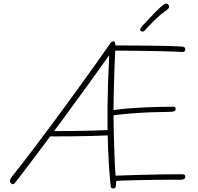

<svg xmlns="http://www.w3.org/2000/svg" viewBox="-20 -1025 1113 1081"><path d="M68 0Q63 7 59.5 9.5Q56 12 51 12Q48 12 44.5 9.5Q41 7 38.5 3.5Q36 0 36 -4Q36 -11 38.5 -16.5Q41 -22 47 -30Q97 -93 156.5 -171Q216 -249 278.5 -333.5Q341 -418 401 -500.5Q461 -583 513 -656Q565 -729 603 -784Q606 -788 610.5 -790Q615 -792 619 -792Q625 -792 627 -787Q629 -782 630 -769Q646 -769 680 -769Q714 -769 757.5 -768.5Q801 -768 847.5 -767.5Q894 -767 935 -766Q976 -765 1004 -763Q1015 -762 1019 -758Q1023 -754 1023 -746Q1023 -737 1015.5 -734Q1008 -731 990 -733Q978 -734 947.5 -735Q917 -736 876.5 -737Q836 -738 791 -738.5Q746 -739 703.5 -739.5Q661 -740 629 -740Q627 -713 625.5 -669Q624 -625 622.5 -575Q621 -525 620 -480Q619 -435 619 -405Q658 -411 700.5 -414.5Q743 -418 786 -420Q829 -422 871.5 -423Q914 -424 954 -424Q962 -424 965.5 -421.5Q969 -419 969 -411Q969 -402 960 -398.5Q951 -395 928 -395Q890 -395 834.5 -393Q779 -391 721.5 -386.5Q664 -382 619 -376Q619 -349 620 -305Q621 -261 622.5 -211Q624 -161 626 -114.5Q628 -68 631 -36Q691 -38 754.5 -40Q818 -42 881 -43Q944 -44 1004 -44Q1015 -44 1019 -41Q1023 -38 1023 -30Q1023 -20 1014 -16Q1005 -12 983 -13Q968 -13 933.5 -13Q899 -13 855 -12.5Q811 -12 766.5 -11Q722 -10 686.5 -9Q651 -8 634 -6Q634 17 631.5 26.5Q629 36 618 36Q611 36 607.5 33Q604 30 603 20Q593 -73 588.5 -186Q584 -299 585.5 -431.5Q587 -564 595 -714Q538 -634 470 -540Q402 -446 330.5 -349Q259 -252 191.5 -162Q124 -72 68 0ZM259 -257Q252 -257 249 -260Q246 -263 246 -270Q246 -279 252 -283Q258 -287 273 -287Q330 -287 387 -287.5Q444 -288 497 -289.5Q550 -291 595 -293Q606 -293 609.5 -289.5Q613 -286 613 -276Q613 -269 609.5 -266Q606 -263 595 -263Q550 -261 496 -259.5Q442 -258 382.5 -257.5Q323 -257 259 -257ZM782 -847Q778 -847 773.5 -850Q769 -853 769 -857Q769 -862 772 -866.5Q775 -871 779 -876Q797 -896 819 -919.5Q841 -943 861 -963Q881 -983 893 -993Q901 -999 906.5 -1002Q912 -1005 916 -1005Q921 -1005 924.5 -1002Q928 -999 930 -995Q932 -991 932 -987Q932 -978 919 -969Q883 -943 857.5 -918.5Q832 -894 800 -859Q791 -847 782 -847Z"/></svg>

Font: Playpen Sans Thin
Style: Regular
Weight: 250
Designer: Laura Meseguer, Veronika Burian, José Scaglione
Foundry: TypeTogether
Version: Version 1.001